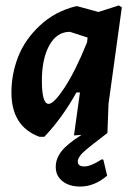

<svg xmlns="http://www.w3.org/2000/svg" viewBox="-20 -494 501 706"><path d="M375 -5Q305 48 285.5 66.5Q266 85 266 100Q266 118 290 118Q314 118 354 92L360 93L374 152Q327 192 275 192Q235 192 210 172.5Q185 153 185 120Q185 88 207.5 60.5Q230 33 280 2L252 4L274 -154H261Q208 -59 143 9H125Q22 -29 22 -154Q22 -221 46.5 -284.5Q71 -348 126.5 -400Q182 -452 259 -471H265L342 -450L417 -474L428 -467L379 -112ZM134 -197Q134 -112 159 -112Q178 -112 217.5 -172Q257 -232 300 -338L302 -354V-356L237 -377Q189 -377 161.5 -327.5Q134 -278 134 -197Z"/></svg>

Font: Alegreya Sans SC
Style: Bold Italic
Weight: 700
Italic angle: -7°
Designer: Juan Pablo del Peral
Foundry: Huerta Tipografica
Version: Version 2.007